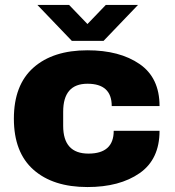

<svg xmlns="http://www.w3.org/2000/svg" viewBox="-20 -743 707 775"><path d="M36 -264Q36 -400 115 -470Q194 -540 333 -540Q463 -540 543.5 -484.5Q624 -429 624 -315H431Q431 -405 333 -405Q235 -405 235 -292V-235Q235 -123 337 -123Q439 -123 439 -215H624Q624 -100 543.5 -44Q463 12 333 12Q194 12 115 -58Q36 -128 36 -264ZM131 -723H259L333 -646L407 -723H537L398 -578H270Z"/></svg>

Font: Archivo Black
Style: Regular
Weight: 400
Designer: Hector Gatti
Foundry: Omnibus-Type
Version: Version 1.101; ttfautohint (v1.8)